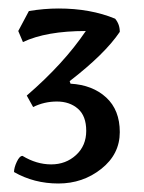

<svg xmlns="http://www.w3.org/2000/svg" viewBox="-20 -850 340 452"><path d="M144 -659 146 -653Q198 -650 230 -620.5Q262 -591 262 -539Q262 -487 218.5 -452.5Q175 -418 117.5 -418Q60 -418 13 -445Q13 -455 19.5 -469Q26 -483 33 -483Q66 -463 100.5 -463Q135 -463 159 -485Q183 -507 183 -542Q183 -577 163.5 -594Q144 -611 114 -611Q84 -611 58 -598L43 -625Q130 -700 182 -777Q89 -777 34 -751L23 -777L48 -824Q84 -830 118 -830Q193 -830 251 -806Q262 -793 262 -775Q227 -723 144 -659Z"/></svg>

Font: Julee
Style: Regular
Weight: 400
Version: Version 1.001